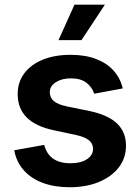

<svg xmlns="http://www.w3.org/2000/svg" viewBox="-20 -786 595 817"><path d="M276.4 10.7Q212.4 10.7 162.6 -7.6Q112.8 -25.9 81.3 -61.3Q49.8 -96.7 40.5 -146.5L168 -169.4Q178.7 -129.9 206.5 -110.6Q234.4 -91.3 279.8 -91.3Q324.2 -91.3 350.1 -108.6Q376 -126 376 -152.3Q376 -174.8 358.4 -189.2Q340.8 -203.6 304.2 -211.4L210.4 -231.4Q132.3 -247.6 93.8 -286.1Q55.2 -324.7 55.2 -385.3Q55.2 -436.5 83.5 -474.1Q111.8 -511.7 162.4 -532.2Q212.9 -552.7 279.8 -552.7Q343.3 -552.7 389.2 -534.9Q435.1 -517.1 463.6 -485.1Q492.2 -453.1 502.4 -409.7L380.9 -387.2Q372.1 -415 347.9 -433.8Q323.7 -452.6 281.7 -452.6Q243.7 -452.6 217.8 -436.3Q191.9 -419.9 191.9 -393.6Q191.9 -371.1 208.7 -356.2Q225.6 -341.3 265.6 -333L361.3 -313.5Q439.9 -296.9 478 -260.5Q516.1 -224.1 516.1 -166Q516.1 -113.3 485.4 -73.5Q454.6 -33.7 400.6 -11.5Q346.7 10.7 276.4 10.7ZM229 -615.2 296.9 -766.1H426.3L326.7 -615.2Z"/></svg>

Font: Inter Cardless
Style: Bold
Weight: 700
Designer: Rasmus Andersson
Foundry: rsms
Version: Version 4.001;git-9221beed3